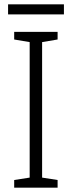

<svg xmlns="http://www.w3.org/2000/svg" viewBox="-20 -860 329 880"><path d="M244 0H45V-35L116 -46V-667L45 -679V-714H244V-679L173 -667V-46L244 -35ZM273 -840V-794H17V-840Z"/></svg>

Font: Noto Sans Sinhala SemiCondensed Light
Style: Regular
Weight: 300
Width: 4
Designer: Jelle Bosma - Monotype Design Team
Foundry: Monotype Imaging Inc.
Version: Version 2.006; ttfautohint (v1.8.4.7-5d5b)